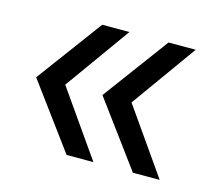

<svg xmlns="http://www.w3.org/2000/svg" viewBox="-64 -524 572 512"><g transform="rotate(15 222.5 -268.0)"><path d="M158 -88 26 -267 160 -448H235L106 -268L232 -88ZM341 -88 209 -267 343 -448H418L289 -268L415 -88Z"/></g></svg>

Font: Muli-Regular
Style: Regular
Weight: 400
Version: Version 2.000